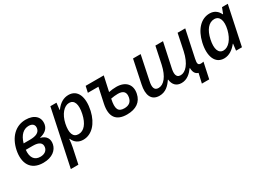

<svg xmlns="http://www.w3.org/2000/svg" viewBox="-13 -1311 3178 2313"><g transform="rotate(-30 1576.0 -154.0)"><path d="M252 10C379 10 446 -54 461 -125C476 -193 448 -250 368 -270V-273C436 -288 482 -323 494 -380C514 -482 442 -548 323 -548C182 -548 81 -446 47 -286C13 -119 74 10 252 10ZM318 -465C372 -465 401 -435 391 -386C381 -336 334 -312 249 -312H161C191 -417 249 -465 318 -465ZM257 -71C172 -71 135 -133 145 -232H243C330 -232 369 -201 360 -144C352 -97 312 -71 257 -71Z M499 240H604L649 27C656 -5 662 -52 664 -83H669C696 -21 743 10 809 10C926 10 1020 -90 1056 -247C1095 -424 1046 -548 919 -548C853 -548 794 -516 742 -444H738L749 -539H664ZM792 -77C715 -77 691 -147 716 -267C741 -384 808 -461 879 -461C950 -461 977 -389 950 -265C924 -145 867 -77 792 -77Z M1417 10C1542 10 1620 -45 1641 -148C1666 -264 1598 -344 1467 -344C1434 -344 1396 -340 1362 -333L1407 -539H1155L1136 -453H1283L1238 -243C1203 -77 1264 10 1417 10ZM1344 -249 1345 -252C1376 -258 1413 -262 1442 -262C1516 -262 1549 -228 1537 -160C1526 -99 1488 -71 1425 -71C1340 -71 1316 -120 1344 -249Z M2381 138H2483L2530 -82C2518 -79 2505 -77 2493 -77C2453 -77 2447 -100 2460 -162L2540 -539H2434L2386 -309C2352 -151 2278 -77 2212 -77C2143 -77 2146 -145 2160 -208L2231 -539H2125L2075 -301C2043 -153 1976 -77 1904 -77C1843 -77 1833 -128 1851 -208L1920 -539H1814L1747 -218C1718 -84 1753 10 1868 10C1955 10 2008 -46 2049 -107H2053C2062 -34 2102 10 2175 10C2254 10 2308 -44 2345 -96H2350C2352 -38 2370 -7 2411 6Z M2768 10C2839 10 2898 -34 2943 -91H2947L2936 0H3018L3132 -539H3052L3021 -460H3016C2993 -510 2950 -548 2882 -548C2762 -548 2670 -449 2633 -289C2593 -115 2643 10 2768 10ZM2807 -77C2738 -77 2711 -150 2737 -271C2763 -392 2821 -460 2896 -461C2971 -462 3000 -387 2971 -267C2942 -152 2878 -77 2807 -77Z"/></g></svg>

Font: Noto Sans Medium
Style: Italic
Weight: 500
Italic angle: -12°
Designer: Monotype Design Team
Foundry: Monotype Imaging Inc.
Version: Version 2.013